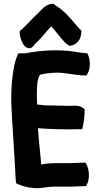

<svg xmlns="http://www.w3.org/2000/svg" viewBox="-20 -991 530 1012"><path d="M43 -559C34 -466 44 -370 49 -280C52 -222 56 -171 59 -117C61 -85 61 -53 65 -25C93 -11 124 -2 166 1C190 2 207 -2 225 -4C252 -8 283 -8 316 -7C348 -7 367 -7 397 -9L434 -10L438 -18C454 -50 451 -98 435 -126L431 -134L397 -133L368 -132C357 -131 344 -131 327 -131C290 -132 253 -131 221 -128H219C209 -126 203 -124 198 -124C196 -128 196 -123 196 -136C195 -160 191 -186 189 -210C185 -243 183 -281 180 -316C180 -316 183 -315 185 -315H186C236 -311 294 -309 348 -309L384 -310H413L416 -321C422 -347 426 -378 426 -409V-416C414 -426 398 -434 378 -434L342 -433C307 -433 249 -436 213 -436C206 -437 192 -439 176 -440C175 -456 174 -472 174 -488C174 -511 175 -533 177 -555C180 -573 185 -591 191 -597C209 -602 230 -605 255 -607C310 -612 354 -598 409 -594L435 -593L440 -600C459 -630 457 -681 440 -710C420 -712 396 -714 376 -718C293 -732 192 -726 114 -710H77C55 -667 49 -616 43 -559ZM84 -820C84 -807 87 -795 91 -783V-782L97 -769C102 -751 132 -719 156 -749L167 -762L178 -772C205 -798 225 -827 250 -852C269 -833 287 -807 308 -783L326 -764L344 -750H349C371 -750 402 -772 406 -804L410 -828C368 -870 331 -928 275 -961L262 -971H256C222 -970 198 -939 181 -922C147 -892 118 -855 84 -827Z"/></svg>

Font: Hussar Pisanka
Style: Bd
Weight: 700
Designer: Robert Jablonski
Foundry: Cannot Into Space Fonts
Version: Version 1.070